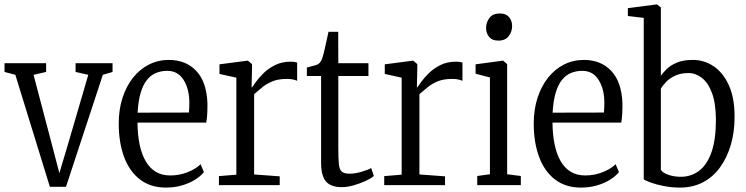

<svg xmlns="http://www.w3.org/2000/svg" viewBox="-22 -839 3380 870"><path d="M204 7.5 47.5 -500 -1.5 -513V-552.5H187V-513L130 -500L209.5 -198L247 -54.5L288.5 -193.5L378 -500L320.5 -513V-552.5H488V-513L444 -500L277 7.5Z M729.5 11Q660 11 612.2 -25.8Q564.5 -62.5 540.2 -128Q516 -193.5 516 -279Q516 -343 533.2 -396Q550.5 -449 581.2 -487.5Q612 -526 653.5 -546.8Q695 -567.5 743 -567.5Q820.5 -567.5 867.5 -517.5Q914.5 -467.5 918 -370Q918 -339 916.8 -319.2Q915.5 -299.5 912.5 -283.5H601Q601.5 -229 610.5 -185Q619.5 -141 637.8 -109.2Q656 -77.5 683.5 -60.8Q711 -44 749 -44Q792.5 -44 830 -59.5Q867.5 -75 887 -95L902 -59Q886 -39.5 860.2 -23.8Q834.5 -8 801.2 1.5Q768 11 729.5 11ZM601.5 -328.5 834 -329Q835 -341.5 835.5 -352Q836 -362.5 836 -373Q836 -435 810.2 -476.5Q784.5 -518 736 -518Q707.5 -518 684 -508Q660.5 -498 643 -475.8Q625.5 -453.5 615 -417.2Q604.5 -381 601.5 -328.5Z M970 0V-41L1049 -47.5V-487L972.5 -504V-547.5L1098.5 -564H1101.5L1120 -548.5V-531.5L1118 -443H1120Q1124 -448.5 1137 -467Q1150 -485.5 1171.8 -507Q1193.5 -528.5 1224.2 -544Q1255 -559.5 1295 -559.5Q1305.5 -559.5 1312.8 -558.2Q1320 -557 1324.5 -555.5V-472.5Q1321.5 -475 1308.5 -478.2Q1295.5 -481.5 1279.5 -481.5Q1237.5 -481.5 1210 -469.5Q1182.5 -457.5 1163.8 -441.2Q1145 -425 1129.5 -412.5V-48.5L1245.5 -40V0Z M1526.5 9Q1477.5 9 1455.2 -16.5Q1433 -42 1433 -101.5V-494.5H1368.5V-533Q1377 -535.5 1387.2 -538Q1397.5 -540.5 1406.5 -543.2Q1415.5 -546 1419.5 -548.5Q1424 -551.5 1427.5 -555.5Q1431 -559.5 1434 -565.2Q1437 -571 1439.5 -579.5Q1443.5 -591.5 1449 -615.5Q1454.5 -639.5 1459.5 -662.5Q1464.5 -685.5 1466.5 -695H1510.5L1511 -552.5H1647.5V-494.5H1511V-168Q1511 -120.5 1513.5 -95.5Q1516 -70.5 1526.8 -61.2Q1537.5 -52 1562.5 -52Q1587.5 -52 1616.8 -60.8Q1646 -69.5 1660 -77.5L1672 -41.5Q1659.5 -30.5 1634.5 -19Q1609.5 -7.5 1580.5 0.8Q1551.5 9 1526.5 9Z M1719 0V-41L1798 -47.5V-487L1721.5 -504V-547.5L1847.5 -564H1850.5L1869 -548.5V-531.5L1867 -443H1869Q1873 -448.5 1886 -467Q1899 -485.5 1920.8 -507Q1942.5 -528.5 1973.2 -544Q2004 -559.5 2044 -559.5Q2054.5 -559.5 2061.8 -558.2Q2069 -557 2073.5 -555.5V-472.5Q2070.5 -475 2057.5 -478.2Q2044.5 -481.5 2028.5 -481.5Q1986.5 -481.5 1959 -469.5Q1931.5 -457.5 1912.8 -441.2Q1894 -425 1878.5 -412.5V-48.5L1994.5 -40V0Z M2140.5 0V-41.5L2198 -49.5V-488L2133 -505V-547.5L2255.5 -564H2258L2276 -548.5V-49.5L2338 -41.5V0ZM2235.5 -655Q2208.5 -655 2194.5 -671.5Q2180.5 -688 2180.5 -712.5Q2180.5 -737.5 2195.8 -757.8Q2211 -778 2242.5 -778H2243.5Q2270.5 -778 2284.5 -761.8Q2298.5 -745.5 2298.5 -720.5Q2298.5 -696 2283.2 -675.5Q2268 -655 2236.5 -655Z M2610 11Q2540.5 11 2492.8 -25.8Q2445 -62.5 2420.8 -128Q2396.5 -193.5 2396.5 -279Q2396.5 -343 2413.8 -396Q2431 -449 2461.8 -487.5Q2492.5 -526 2534 -546.8Q2575.5 -567.5 2623.5 -567.5Q2701 -567.5 2748 -517.5Q2795 -467.5 2798.5 -370Q2798.5 -339 2797.2 -319.2Q2796 -299.5 2793 -283.5H2481.5Q2482 -229 2491 -185Q2500 -141 2518.2 -109.2Q2536.5 -77.5 2564 -60.8Q2591.5 -44 2629.5 -44Q2673 -44 2710.5 -59.5Q2748 -75 2767.5 -95L2782.5 -59Q2766.5 -39.5 2740.8 -23.8Q2715 -8 2681.8 1.5Q2648.5 11 2610 11ZM2482 -328.5 2714.5 -329Q2715.5 -341.5 2716 -352Q2716.5 -362.5 2716.5 -373Q2716.5 -435 2690.8 -476.5Q2665 -518 2616.5 -518Q2588 -518 2564.5 -508Q2541 -498 2523.5 -475.8Q2506 -453.5 2495.5 -417.2Q2485 -381 2482 -328.5Z M2823 -766.5V-802L2953 -819H2955L2972.5 -805.5V-495.5Q2981.5 -508.5 2998 -525.2Q3014.5 -542 3043.8 -554.8Q3073 -567.5 3118 -567.5Q3169 -567.5 3212 -538.5Q3255 -509.5 3281 -452Q3307 -394.5 3306.5 -308Q3306.5 -239.5 3289.2 -181.5Q3272 -123.5 3240.2 -80Q3208.5 -36.5 3162.8 -12.8Q3117 11 3059 11Q3021.5 11 2986 4Q2950.5 -3 2925.5 -12.2Q2900.5 -21.5 2895 -27V-758ZM3098 -508Q3064 -508 3039.2 -497Q3014.5 -486 2998.2 -469.8Q2982 -453.5 2972.5 -437V-70Q2980 -56 3007 -46.8Q3034 -37.5 3065 -38Q3110.5 -38.5 3146 -65.2Q3181.5 -92 3201.8 -149Q3222 -206 3222 -297Q3221.5 -371.5 3204 -418Q3186.5 -464.5 3158.2 -486.2Q3130 -508 3098 -508Z"/></svg>

Font: Merriweather 24pt SemiCondensed Light
Style: Regular
Weight: 300
Width: 4
Designer: Eben Sorkin
Foundry: Eben Sorkin
Version: Version 2.100